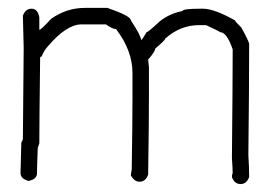

<svg xmlns="http://www.w3.org/2000/svg" viewBox="-20 -467 675 479"><path d="M191.4 -447.3H248Q306.6 -427.2 306.6 -416Q332 -377.4 332 -367.2Q334.5 -367.2 345.7 -386.7Q349.6 -386.7 378.9 -414.1Q403.8 -433.6 435.5 -439.5Q435.5 -445.3 480.5 -445.3H486.3Q514.6 -445.3 566.4 -416Q566.4 -413.6 582 -398.4Q601.6 -362.8 601.6 -357.4V-355.5Q601.6 -247.1 599.6 -80.1Q601.6 -50.3 601.6 -25.4Q595.2 -7.8 580.1 -7.8Q564.9 -7.8 558.6 -25.4Q558.6 -31.7 560.5 -35.2Q560.5 -45.9 558.6 -72.3Q560.5 -261.2 560.5 -343.8Q545.9 -386.7 529.3 -386.7Q526.9 -389.2 494.1 -404.3H476.6Q430.2 -404.3 392.6 -371.1Q392.6 -367.2 367.2 -345.7Q367.2 -338.4 349.6 -318.4L351.6 -298.8V-234.4Q351.6 -157.2 349.6 -31.2Q343.3 -13.7 328.1 -13.7Q314.9 -13.7 306.6 -29.3Q306.6 -35.2 308.6 -43Q310.5 -155.3 310.5 -224.6V-285.2Q310.5 -340.8 269.5 -394.5Q260.7 -394.5 244.1 -406.2H183.6Q146 -406.2 99.6 -351.6Q89.8 -341.3 84 -326.2Q80.1 -325.7 80.1 -322.3Q78.1 -160.6 78.1 -109.4L74.2 -97.7Q72.3 -51.8 72.3 -35.2Q72.3 -19.5 50.8 -15.6Q31.2 -21.5 31.2 -35.2Q33.2 -101.1 33.2 -111.3Q37.1 -117.7 37.1 -121.1Q39.1 -320.3 39.1 -347.7Q37.1 -417 37.1 -427.7Q43.5 -445.3 58.6 -445.3Q74.2 -445.3 78.1 -423.8V-392.6Q82.5 -392.6 107.4 -419.9Q146 -447.3 191.4 -447.3Z"/></svg>

Font: CEF Fonts CJK
Style: Regular
Weight: 400
Designer: PartyBoss (派对大魔王)
Version: Release 2.25